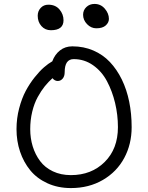

<svg xmlns="http://www.w3.org/2000/svg" viewBox="-20 -979 754 977"><path d="M470.2 -835Q443.4 -835 423.1 -856Q402.8 -877 402.8 -903.8Q402.8 -927.2 419.4 -943.1Q436 -959 460.9 -959Q492.7 -959 513.4 -934.8Q534.2 -910.6 534.2 -882.8Q534.2 -864.3 518.1 -849.6Q502 -835 470.2 -835ZM238.8 -825.2Q209.5 -825.2 190.7 -846.4Q171.9 -867.7 171.9 -898.9Q171.9 -922.4 187 -938.7Q202.1 -955.1 226.1 -955.1Q262.2 -955.1 282.7 -930.9Q303.2 -906.7 303.2 -876Q303.2 -825.2 238.8 -825.2ZM340.8 -22Q274.9 -22 221.4 -46.4Q168 -70.8 134 -112.3Q100.1 -153.8 82 -207.5Q64 -261.2 64 -321.8Q64 -376.5 77.4 -427.5Q90.8 -478.5 110.8 -516.1Q130.9 -553.7 156.2 -585.4Q181.6 -617.2 203.9 -636.5Q226.1 -655.8 246.1 -667Q258.8 -701.7 285.2 -722.4Q311.5 -743.2 348.1 -743.2Q405.8 -743.2 454.6 -722.2Q503.4 -701.2 539.1 -663.6Q574.7 -626 599.9 -574.5Q625 -522.9 637.5 -461.4Q649.9 -399.9 649.9 -332Q649.9 -245.6 612.3 -175.3Q574.7 -105 503.7 -63.5Q432.6 -22 340.8 -22ZM340.8 -87.9Q445.3 -87.9 512.7 -154.8Q580.1 -221.7 580.1 -332Q580.1 -394.5 565.7 -454.8Q551.3 -515.1 524.4 -565.7Q497.6 -616.2 453.4 -647.2Q409.2 -678.2 355 -678.2Q309.1 -678.2 309.1 -611.8Q309.1 -590.8 298.8 -578.9Q288.6 -566.9 273.9 -566.9Q258.3 -566.9 247.1 -581.1Q226.6 -563 208 -540Q189.5 -517.1 171.9 -485.1Q154.3 -453.1 144 -410.6Q133.8 -368.2 133.8 -321.8Q133.8 -275.4 146.5 -234.1Q159.2 -192.9 183.8 -159.7Q208.5 -126.5 249 -107.2Q289.6 -87.9 340.8 -87.9Z"/></svg>

Font: Shantell Sans Bouncy
Style: Regular
Weight: 300
Designer: Stephen Nixon, Anya Danilova, Shantell Martin
Foundry: Arrow Type
Version: Version 1.006;[9816181b4]